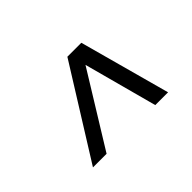

<svg xmlns="http://www.w3.org/2000/svg" viewBox="-76 -890 817 817"><g transform="rotate(-45 333.0 -481.0)"><path d="M109 -276 365 -686H449L561 -276H484L395 -607L191 -276Z"/></g></svg>

Font: Archivo SemiExpanded
Style: Italic
Weight: 400
Width: 6
Italic angle: -10°
Designer: Hector Gatti
Foundry: Omnibus-Type
Version: Version 2.001